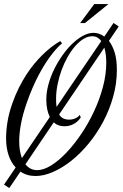

<svg xmlns="http://www.w3.org/2000/svg" viewBox="-23 -865 612 958"><path d="M520.5 -661.1Q537.6 -639.2 548.8 -604.2Q560.1 -569.3 560.1 -516.1Q560.1 -447.8 541.5 -382.1Q522.9 -316.4 491.7 -257.6Q460.4 -198.7 419.4 -148.9Q378.4 -99.1 333.3 -63.2Q288.1 -27.3 241.9 -7.1Q195.8 13.2 154.3 13.2Q132.3 13.2 113.5 7.6Q94.7 2 79.1 -8.8L23.4 73.2L-2.9 56.2L55.2 -29.3Q31.7 -54.7 19.5 -91.8Q7.3 -128.9 7.3 -174.8Q7.3 -213.4 14.4 -257.1Q21.5 -300.8 38.1 -348.1Q53.2 -391.1 71.5 -427.5Q89.8 -463.9 109.4 -493.9Q128.9 -523.9 149.2 -547.9Q169.4 -571.8 188 -590.3Q231.9 -633.8 277.8 -660.2L286.6 -648.9Q256.8 -623.5 226.6 -582Q213.4 -564.5 199 -541.3Q184.6 -518.1 169.4 -489.5Q154.3 -460.9 139.2 -426Q124 -391.1 109.9 -350.1Q91.3 -296.9 82 -248.8Q72.8 -200.7 72.8 -160.2Q72.8 -111.8 86.4 -76.2L225.6 -281.2Q217.3 -297.9 212.6 -319.6Q208 -341.3 208 -368.7Q208 -403.8 218.3 -442.1Q228.5 -480.5 246.3 -517.3Q264.2 -554.2 287.6 -587.6Q311 -621.1 337.2 -646.2Q363.3 -671.4 390.6 -686.3Q418 -701.2 443.8 -701.2Q456.5 -701.2 470.2 -696.8Q483.9 -692.4 497.6 -682.6L543.5 -750.5L569.3 -732.9ZM507.3 -552.2Q507.3 -567.4 505.4 -587.6Q503.4 -607.9 497.6 -627.4L272 -293.9Q287.1 -268.1 321.8 -268.1Q334 -268.1 343.5 -271Q353 -273.9 359.6 -277.8Q366.2 -281.7 370.1 -285.6Q374 -289.6 375 -292L379.9 -278.8Q370.1 -264.2 358.9 -255.6Q347.7 -247.1 336.4 -242.4Q325.2 -237.8 315.4 -236.3Q305.7 -234.9 298.8 -234.9Q266.1 -234.9 245.1 -254.4L104 -45.4Q126.5 -16.1 162.6 -16.1Q194.3 -16.1 232.2 -39.6Q270 -63 308.3 -103.3Q346.7 -143.6 382.6 -196.8Q418.5 -250 446.3 -309.6Q474.1 -369.1 490.7 -431.6Q507.3 -494.1 507.3 -552.2ZM256.8 -372.1Q256.8 -360.8 257.3 -350.6Q257.8 -340.3 259.3 -331.5L482.4 -660.2Q474.1 -670.9 463.4 -677.5Q452.6 -684.1 437 -684.1Q415 -684.1 393.3 -670.7Q371.6 -657.2 351.6 -634.3Q331.5 -611.3 314.2 -580.6Q296.9 -549.8 284.2 -515.1Q271.5 -480.5 264.2 -443.6Q256.8 -406.7 256.8 -372.1ZM400.9 -750H377L447.3 -844.7H518.1Z"/></svg>

Font: Dynalight
Style: Regular
Weight: 400
Version: Version 1.000